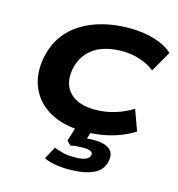

<svg xmlns="http://www.w3.org/2000/svg" viewBox="-105 -596 821 884"><g transform="rotate(15 305.5 -153.5)"><path d="M326 10Q228 10 163 -26Q98 -62 70 -126Q42 -190 58 -273Q71 -333 102 -376.5Q133 -420 179.5 -448Q226 -476 283 -490Q340 -504 404 -504Q470 -504 525 -487.5Q580 -471 611 -441L555 -343Q524 -367 484 -380Q444 -393 401 -393Q362 -393 328.5 -385Q295 -377 269 -360Q243 -343 225.5 -317.5Q208 -292 200 -256Q186 -184 225.5 -142Q265 -100 348 -100Q394 -100 439.5 -113.5Q485 -127 525 -152L561 -53Q531 -34 494 -19.5Q457 -5 414.5 2.5Q372 10 326 10ZM301 197Q267 197 235 191.5Q203 186 183 175L215 117Q239 126 260 131Q281 136 311 136Q348 136 365 128.5Q382 121 386 107Q388 94 376 88.5Q364 83 339 83Q327 83 312 84Q297 85 281 89L262 70L290 -20H364L340 58L308 45Q328 40 344.5 38Q361 36 378 36Q412 36 434 44Q456 52 466 69Q476 86 470 112Q462 156 418.5 176.5Q375 197 301 197Z"/></g></svg>

Font: Nunito Sans 10pt Expanded
Style: Bold Italic
Weight: 700
Width: 7
Italic angle: -9°
Designer: Vernon Adams
Foundry: Vernon Adams
Version: Version 3.101;gftools[0.9.27]